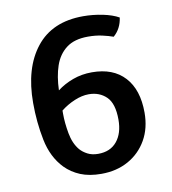

<svg xmlns="http://www.w3.org/2000/svg" viewBox="-69 -619 620 692"><g transform="rotate(-10 241.0 -272.5)"><path d="M247.5 13Q203.5 13 171.2 -0.2Q139 -13.5 116 -37Q75.5 -79 62.2 -144.8Q49 -210.5 49 -281Q49 -408.5 108 -483.2Q167 -558 280.5 -558Q316 -558 351.5 -550.8Q387 -543.5 410 -530.5Q404.5 -490.5 376.5 -466Q360 -472 336.8 -477.2Q313.5 -482.5 285 -482.5Q235 -482.5 205.8 -460.2Q176.5 -438 163.2 -399.2Q150 -360.5 148.5 -310Q174 -329.5 206.5 -341.5Q239 -353.5 276.5 -353.5Q354 -353.5 396.2 -307.5Q438.5 -261.5 438.5 -177.5Q438.5 -120.5 414 -77.8Q389.5 -35 346.5 -11Q303.5 13 247.5 13ZM183 -89Q193.5 -77 209.8 -68.5Q226 -60 248.5 -60Q293 -60 317.2 -89.5Q341.5 -119 341.5 -169Q341.5 -228 316 -252.8Q290.5 -277.5 251.5 -277.5Q226.5 -277.5 198.8 -265.8Q171 -254 148.5 -236V-224Q148.5 -191 155.5 -152.2Q162.5 -113.5 183 -89Z"/></g></svg>

Font: Signika Negative SC
Style: Regular
Weight: 400
Designer: Anna Giedryś
Foundry: Anna Giedryś
Version: Version 2.000; ttfautohint (v1.8.3) -l 8 -r 50 -G 200 -x 9 -